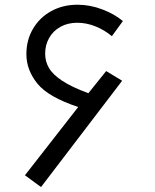

<svg xmlns="http://www.w3.org/2000/svg" viewBox="-20 -752 640 793"><path d="M83 -28 303 -310Q179.5 -351 134.2 -407Q89 -463 89 -528.5Q89 -586.5 116.2 -633Q143.5 -679.5 191.5 -706Q239.5 -732.5 300 -732.5Q352 -732.5 402.5 -713.2Q453 -694 487.5 -665L442 -602.5Q412.5 -627.5 375 -642.8Q337.5 -658 299 -658Q259.5 -658 229.2 -641Q199 -624 182.8 -595Q166.5 -566 166.5 -530.5Q166.5 -498 182.5 -470.8Q198.5 -443.5 237.8 -417.8Q277 -392 345 -367L418.5 -458.5L484.5 -418.5L149.5 20.5Z"/></svg>

Font: JuliaMono
Style: Italic
Weight: 400
Italic angle: -9°
Monospace: yes
Designer: cormullion
Foundry: corm
Version: Version 0.057; ttfautohint (v1.8.4)